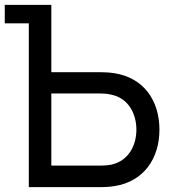

<svg xmlns="http://www.w3.org/2000/svg" viewBox="-30 -770 704 790"><path d="M440.6 -468.8C420.8 -471.9 399 -472.9 385.4 -472.9H181.2V-750H-10.4V-674H88.5V0H385.4C400 0 420.8 -1 440.6 -4.2C561.5 -22.9 626 -117.7 626 -236.5C626 -356.2 561.5 -450 440.6 -468.8ZM429.2 -92.7C413.5 -89.6 394.8 -88.5 382.3 -88.5H181.2V-385.4H382.3C394.8 -385.4 413.5 -384.4 429.2 -380.2C501 -364.6 531.2 -299 531.2 -236.5C531.2 -174 501 -109.4 429.2 -92.7Z"/></svg>

Font: Manrope3 Medium
Style: Regular
Weight: 500
Width: 4
Designer: Mikhail Sharanda
Foundry: Mikhail Sharanda
Version: Version 3.000;PS 003.000;hotconv 1.0.88;makeotf.lib2.5.64775